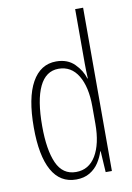

<svg xmlns="http://www.w3.org/2000/svg" viewBox="-87 -815 605 880"><g transform="rotate(-10 216.0 -375.0)"><path d="M196 10Q121 10 83 -58.5Q45 -127 45 -258Q45 -396 85 -467.5Q125 -539 198 -539Q251 -539 283 -507Q315 -475 326 -437H328Q327 -456 326.5 -473Q326 -490 326 -506V-760H363V0H334L328 -98H326Q318 -72 302 -47Q286 -22 259.5 -6Q233 10 196 10ZM201 -24Q261 -24 293.5 -78.5Q326 -133 326 -226V-307Q326 -398 294 -451Q262 -504 203 -504Q144 -504 114 -441.5Q84 -379 84 -258Q84 -147 111.5 -85.5Q139 -24 201 -24Z"/></g></svg>

Font: Noto Sans Gurmukhi ExtraCondensed ExtraLight
Style: Regular
Weight: 200
Width: 2
Designer: Jelle Bosma - Monotype Design Team
Foundry: Monotype Imaging Inc.
Version: Version 2.004; ttfautohint (v1.8.4.7-5d5b)